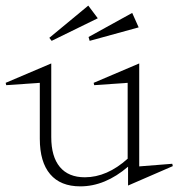

<svg xmlns="http://www.w3.org/2000/svg" viewBox="-47 -641 633 681"><path d="M-26.9 -347.2 134.8 -416V-154.8Q134.8 -85.4 165.3 -48.8Q195.8 -12.2 253.9 -12.2Q332.5 -12.2 405.8 -78.1V-347.2L287.1 -338.9L285.2 -347.2L446.8 -416V-50.8L564 -60.1L565.9 -51.8L407.2 17.1V-49.8Q325.7 20 237.8 20Q167.5 20 130.9 -23.2Q94.2 -66.4 94.2 -148.9V-347.2L-24.9 -338.9ZM127.9 -506.8 266.1 -621.1 299.8 -576.2 136.2 -496.1ZM267.1 -509.8 421.9 -595.2 444.8 -543.9 271 -496.1Z"/></svg>

Font: Halibut Thin
Style: Regular
Weight: 250
Designer: Matteo Maggi
Foundry: Collletttivo
Version: Version 3.080 | FøM Fix